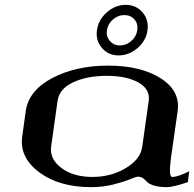

<svg xmlns="http://www.w3.org/2000/svg" viewBox="-20 -770 799 790"><path d="M565.4 -167 591.8 -354.5Q598.6 -403.3 549.3 -430.7Q500 -458 418.9 -458Q337.9 -458 280.8 -431.2Q223.6 -404.3 216.8 -354.5L190.4 -167Q183.6 -115.2 232.9 -78.6Q282.2 -42 360.4 -42Q437.5 -42 498 -78.6Q558.6 -115.2 565.4 -167ZM683.6 -121.1Q672.9 -42 688.5 -42Q711.9 -42 758.8 -65.4L752.9 -20.5Q691.4 0 667 0Q633.8 0 612.8 -6.8Q591.8 -13.7 585 -21.5Q578.1 -29.3 569.3 -36.1Q560.5 -43 547.9 -43Q540 -43 514.2 -32.2Q488.3 -21.5 445.8 -10.7Q403.3 0 354.5 0Q223.6 0 141.6 -61Q59.6 -122.1 71.3 -208L85.9 -312.5Q97.7 -397.5 194.8 -448.7Q292 -500 424.8 -500Q558.6 -500 640.6 -448.2Q722.7 -396.5 710.9 -312.5ZM419.9 -645.5Q416 -620.1 432.1 -601.6Q448.2 -583 473.6 -583Q500 -583 520.5 -601.6Q541 -620.1 544.9 -645.5Q548.8 -671.9 533.2 -689.9Q517.6 -708 491.2 -708Q465.8 -708 444.8 -689.9Q423.8 -671.9 419.9 -645.5ZM378.9 -645.5Q384.8 -688.5 419.4 -719.2Q454.1 -750 497.1 -750Q540 -750 566.4 -719.2Q592.8 -688.5 586.9 -645.5Q581.1 -602.5 545.9 -572.3Q510.7 -542 467.8 -542Q425.8 -542 399.4 -572.8Q373 -603.5 378.9 -645.5Z"/></svg>

Font: okolaks
Style: BoldItalic
Weight: 600
Width: 8
Italic angle: -8°
Version: Version 000.6.0